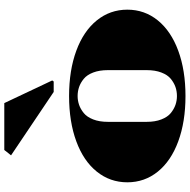

<svg xmlns="http://www.w3.org/2000/svg" viewBox="-15 -855 880 890"><g transform="rotate(-90 425.0 -410.0)"><path d="M443.8 -601.1 149.9 -798.8 174.8 -830.1H392.1L497.1 -607.9L492.2 -601.1ZM634.8 -23.7Q543.9 9.8 424.8 9.8Q305.7 9.8 214.8 -23.7Q124 -57.1 74.5 -118.4Q24.9 -179.7 24.9 -259.8Q24.9 -339.8 74.5 -401.4Q124 -462.9 214.8 -496.3Q305.7 -529.8 424.8 -529.8Q543.9 -529.8 634.8 -496.3Q725.6 -462.9 775.4 -401.4Q825.2 -339.8 825.2 -259.8Q825.2 -179.7 775.4 -118.4Q725.6 -57.1 634.8 -23.7ZM424.8 -490.2Q403.8 -490.2 384 -483.4Q364.3 -476.6 345.9 -461.7Q327.6 -446.8 316.4 -418Q305.2 -389.2 305.2 -350.1V-169.9Q305.2 -130.9 316.4 -102.1Q327.6 -73.2 345.9 -58.3Q364.3 -43.5 384 -36.6Q403.8 -29.8 424.8 -29.8Q446.8 -29.8 466.6 -36.6Q486.3 -43.5 504.6 -58.3Q522.9 -73.2 533.9 -102.1Q544.9 -130.9 544.9 -169.9V-350.1Q544.9 -389.2 533.9 -418Q522.9 -446.8 504.6 -461.7Q486.3 -476.6 466.6 -483.4Q446.8 -490.2 424.8 -490.2Z"/></g></svg>

Font: Yokawerad
Style: Regular
Weight: 500
Designer: gluk
Foundry: gluk
Version: Version 0.79